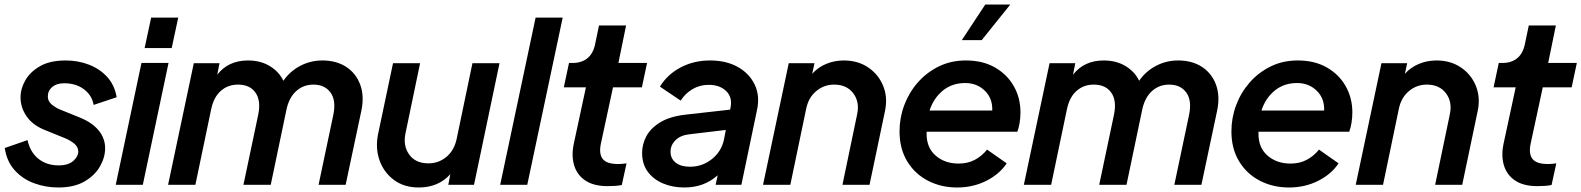

<svg xmlns="http://www.w3.org/2000/svg" viewBox="-20 -819 7009 851"><path d="M238 12Q183 12 132 -6.5Q81 -25 45.5 -64Q10 -103 1 -163L102 -198Q114 -144 150.5 -115Q187 -86 240 -86Q283 -86 305 -106Q327 -126 327 -147Q327 -168 308.5 -183Q290 -198 267 -207L183 -241Q126 -263 98.5 -302.5Q71 -342 71 -387Q71 -426 92.5 -463.5Q114 -501 158 -526Q202 -551 271 -551Q326 -551 374 -532.5Q422 -514 455 -478Q488 -442 497 -388L395 -354Q388 -396 352.5 -423Q317 -450 264 -450Q231 -450 211.5 -433.5Q192 -417 192 -391Q192 -371 208 -357Q224 -343 245 -334L334 -298Q390 -275 418 -240Q446 -205 446 -162Q446 -122 423.5 -82Q401 -42 355 -15Q309 12 238 12Z M621 -606 650 -741H770L741 -606ZM493 0 607 -540H727L613 0Z M725 0 839 -539H953L943 -488Q992 -551 1079 -551Q1135 -551 1176 -526Q1217 -501 1236 -461Q1265 -503 1310.5 -527Q1356 -551 1409 -551Q1471 -551 1514.5 -522.5Q1558 -494 1576.5 -444Q1595 -394 1582 -330L1512 0H1392L1458 -313Q1470 -375 1444.5 -409.5Q1419 -444 1369 -444Q1324 -444 1292 -414.5Q1260 -385 1249 -330L1180 0H1059L1125 -313Q1137 -374 1112 -409Q1087 -444 1035 -444Q990 -444 958.5 -416Q927 -388 916 -335L846 0Z M1836 12Q1771 12 1726 -21.5Q1681 -55 1662 -109Q1643 -163 1656 -226L1722 -539H1842L1777 -227Q1766 -172 1794 -133.5Q1822 -95 1879 -95Q1924 -95 1958.5 -123.5Q1993 -152 2004 -203L2074 -539H2194L2081 0H1967L1976 -47Q1923 12 1836 12Z M2197 0 2354 -741H2474L2317 0Z M2673 6Q2612 6 2575 -18.5Q2538 -43 2525 -85.5Q2512 -128 2523 -181L2577 -432H2479L2502 -540H2519Q2557 -540 2582.5 -560Q2608 -580 2617 -620L2635 -706H2755L2721 -540H2848L2825 -432H2697L2643 -181Q2634 -137 2651.5 -114.5Q2669 -92 2720 -92Q2737 -92 2757 -95L2736 1Q2722 4 2704.5 5Q2687 6 2673 6Z M3013 12Q2961 12 2918.5 -6Q2876 -24 2851 -58Q2826 -92 2826 -141Q2826 -180 2845 -215.5Q2864 -251 2906.5 -277Q2949 -303 3020 -311L3216 -333L3218 -342Q3227 -388 3198.5 -415.5Q3170 -443 3121 -443Q3082 -443 3049.5 -424Q3017 -405 2997 -373L2905 -435Q2938 -489 2996.5 -520Q3055 -551 3127 -551Q3199 -551 3250.5 -522Q3302 -493 3325.5 -443Q3349 -393 3335 -330L3266 0H3152L3161 -42Q3129 -14 3092.5 -1Q3056 12 3013 12ZM2952 -147Q2952 -116 2975 -98Q2998 -80 3038 -80Q3093 -80 3135.5 -114Q3178 -148 3189 -201L3197 -243L3037 -224Q2997 -220 2974.5 -198Q2952 -176 2952 -147Z M3362 0 3476 -539H3590L3580 -492Q3606 -521 3642.5 -536Q3679 -551 3720 -551Q3782 -551 3827.5 -520.5Q3873 -490 3894 -439.5Q3915 -389 3903 -329L3834 0H3714L3779 -312Q3791 -367 3762 -405.5Q3733 -444 3677 -444Q3632 -444 3597.5 -415Q3563 -386 3553 -336L3483 0Z M4222 12Q4151 12 4093 -18Q4035 -48 4001 -104Q3967 -160 3967 -237Q3967 -297 3988 -353Q4009 -409 4048 -453.5Q4087 -498 4141 -524.5Q4195 -551 4261 -551Q4336 -551 4390 -520Q4444 -489 4473.5 -437Q4503 -385 4503 -321Q4503 -296 4499 -273Q4495 -250 4489 -235H4087Q4087 -230 4087 -225Q4087 -164 4127.5 -129Q4168 -94 4229 -94Q4270 -94 4301.5 -111Q4333 -128 4355 -156L4442 -95Q4410 -47 4351.5 -17.5Q4293 12 4222 12ZM4258 -451Q4200 -451 4159 -417.5Q4118 -384 4100 -329H4378Q4380 -383 4345 -417Q4310 -451 4258 -451ZM4243 -641 4347 -799H4458L4331 -641Z M4518 0 4632 -539H4746L4736 -488Q4785 -551 4872 -551Q4928 -551 4969 -526Q5010 -501 5029 -461Q5058 -503 5103.5 -527Q5149 -551 5202 -551Q5264 -551 5307.5 -522.5Q5351 -494 5369.5 -444Q5388 -394 5375 -330L5305 0H5185L5251 -313Q5263 -375 5237.5 -409.5Q5212 -444 5162 -444Q5117 -444 5085 -414.5Q5053 -385 5042 -330L4973 0H4852L4918 -313Q4930 -374 4905 -409Q4880 -444 4828 -444Q4783 -444 4751.5 -416Q4720 -388 4709 -335L4639 0Z M5693 12Q5622 12 5564 -18Q5506 -48 5472 -104Q5438 -160 5438 -237Q5438 -297 5459 -353Q5480 -409 5519 -453.5Q5558 -498 5612 -524.5Q5666 -551 5732 -551Q5807 -551 5861 -520Q5915 -489 5944.5 -437Q5974 -385 5974 -321Q5974 -296 5970 -273Q5966 -250 5960 -235H5558Q5558 -230 5558 -225Q5558 -164 5598.5 -129Q5639 -94 5700 -94Q5741 -94 5772.5 -111Q5804 -128 5826 -156L5913 -95Q5881 -47 5822.5 -17.5Q5764 12 5693 12ZM5729 -451Q5671 -451 5630 -417.5Q5589 -384 5571 -329H5849Q5851 -383 5816 -417Q5781 -451 5729 -451Z M5989 0 6103 -539H6217L6207 -492Q6233 -521 6269.5 -536Q6306 -551 6347 -551Q6409 -551 6454.5 -520.5Q6500 -490 6521 -439.5Q6542 -389 6530 -329L6461 0H6341L6406 -312Q6418 -367 6389 -405.5Q6360 -444 6304 -444Q6259 -444 6224.5 -415Q6190 -386 6180 -336L6110 0Z M6794 6Q6733 6 6696 -18.5Q6659 -43 6646 -85.5Q6633 -128 6644 -181L6698 -432H6600L6623 -540H6640Q6678 -540 6703.5 -560Q6729 -580 6738 -620L6756 -706H6876L6842 -540H6969L6946 -432H6818L6764 -181Q6755 -137 6772.5 -114.5Q6790 -92 6841 -92Q6858 -92 6878 -95L6857 1Q6843 4 6825.5 5Q6808 6 6794 6Z"/></svg>

Font: Plus Jakarta Display Medium
Style: Italic
Weight: 500
Italic angle: -12°
Designer: Gumpita Rahayu
Foundry: Tokotype Studio
Version: Version 1.000